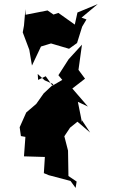

<svg xmlns="http://www.w3.org/2000/svg" viewBox="-20 -874 556 937"><path d="M104 -830 97 -749 91 -716 123 -631 136 -554 180 -647 229 -662 317 -636 356 -664 381 -744 402 -779 378 -788 457 -854 358 -813 345 -754 265 -811 241 -803 212 -823 105 -802ZM164 -513 198 -482 241 -463 193 -418 157 -367 108 -325 76 -253 82 -210 104 -206 97 -111 199 -108 194 -29 218 -19 324 9 349 43 354 12 314 -15 312 -139 294 -209 322 -251 358 -280 420 -227 380 -287V-277L360 -377L409 -354L333 -442L395 -490L363 -533L380 -656L315 -585L265 -507L284 -484L236 -456L203 -502L166 -484Z"/></svg>

Font: Hussar Lance
Style: Regular
Weight: 700
Foundry: Cannot Into Space Fonts, PlusOne Fonts
Version: Version 2.27